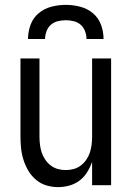

<svg xmlns="http://www.w3.org/2000/svg" viewBox="-20 -760 540 788"><path d="M219 8Q194 8 170.5 1Q147 -6 128 -22Q109 -38 96.5 -59Q84 -80 76.5 -103.5Q69 -127 66.5 -151.5Q64 -176 64 -200V-520H142V-200Q142 -183 144 -166.5Q146 -150 151 -134.5Q156 -119 165.5 -105Q175 -91 188 -81Q201 -71 217 -66.5Q233 -62 250 -62Q267 -62 283 -66.5Q299 -71 312 -81Q325 -91 334.5 -105Q344 -119 349 -134.5Q354 -150 356 -166.5Q358 -183 358 -200V-520H436V0H358V-95Q350 -73 337.5 -53Q325 -33 306.5 -19Q288 -5 265 1.5Q242 8 219 8ZM95 -600Q95 -630 105.5 -658.5Q116 -687 139 -706Q162 -725 191 -732.5Q220 -740 250 -740Q280 -740 309 -732.5Q338 -725 361 -706Q384 -687 394.5 -658.5Q405 -630 405 -600H335Q335 -616 329 -632Q323 -648 311 -658.5Q299 -669 282.5 -673Q266 -677 250 -677Q234 -677 217.5 -673Q201 -669 189 -658.5Q177 -648 171 -632Q165 -616 165 -600Z"/></svg>

Font: Iosevka Custom
Style: Regular
Weight: 400
Monospace: yes
Designer: Belleve Invis
Foundry: Belleve Invis
Version: Version 32.5.0; ttfautohint (v1.8.4)